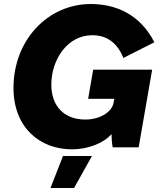

<svg xmlns="http://www.w3.org/2000/svg" viewBox="-20 -732 806 954"><path d="M338 10C419 10 497 -22 534 -66C535 -41 536 -18 540 0H669L736 -386H443L418 -241H548L544 -220C536 -178 481 -138 403 -138C300 -138 235 -204 235 -311C235 -437 316 -557 438 -557C513 -557 563 -518 593 -444L747 -522C675 -663 553 -712 431 -712C217 -712 47 -532 47 -295C47 -99 177 10 338 10ZM231 202H348L437 43H293Z"/></svg>

Font: Fixel Display ExtraBold
Style: Italic
Weight: 800
Italic angle: -10°
Designer: AlfaBravo + MacPaw
Foundry: Kyrylo Tkachov, Marchela Mozhyna, Serhii Makarenko, Maria Weinstein, Zakhar Kryvoshyya
Version: Version 1.210;Glyphs 3.2 (3217)